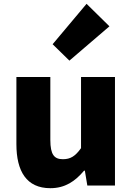

<svg xmlns="http://www.w3.org/2000/svg" viewBox="-20 -973 694 1007"><path d="M244 14C321 14 374 -22 421 -78H425L438 0H583V-569H405V-196C375 -154 350 -138 310 -138C265 -138 244 -161 244 -239V-569H66V-217C66 -75 119 14 244 14ZM344 -655 554 -835 434 -953 256 -741Z"/></svg>

Font: Noto Sans CJK HK Black
Style: Regular
Weight: 900
Designer: Ryoko NISHIZUKA 西塚涼子 (kana, bopomofo & ideographs); Paul D. Hunt (Latin, Greek & Cyrillic); Sandoll Communications 산돌커뮤니
Foundry: Adobe
Version: Version 2.004;hotconv 1.0.118;makeotfexe 2.5.65603